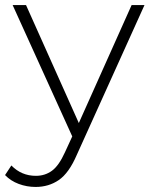

<svg xmlns="http://www.w3.org/2000/svg" viewBox="-39 -542 605 760"><path d="M102 198Q67 198 35 186Q3 174 -19 151L6 113Q46 154 103 154Q139 154 166.5 134Q194 114 218 61L247 -2L11 -522H64L273 -55L482 -522H533L265 71Q234 143 194 170.5Q154 198 102 198Z"/></svg>

Font: Montserrat Light
Style: Regular
Weight: 300
Designer: Julieta Ulanovsky
Foundry: Julieta Ulanovsky
Version: Version 9.000; ttfautohint (v1.8.4.7-5d5b)